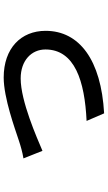

<svg xmlns="http://www.w3.org/2000/svg" viewBox="208 -767 584 1040"><g transform="rotate(-90 500.0 -247.0)"><path d="M162 -412 203 -309C274 -339 472 -427 595 -427C693 -427 752 -368 752 -293C752 -134 581 -80 365 -70L406 25C695 9 853 -109 853 -292C853 -425 759 -519 600 -519C490 -519 323 -458 259 -437C229 -427 194 -417 162 -412Z"/></g></svg>

Font: Noto Sans Japanese Medium
Style: Regular
Weight: 500
Designer: Ryoko NISHIZUKA (kana & ideographs); Paul D. Hunt (Latin, Greek & Cyrillic); Wenlong ZHANG (bopomofo); Sandoll Communica
Foundry: Adobe Systems Incorporated
Version: Version 1.000;PS 1;hotconv 1.0.78;makeotf.lib2.5.61930